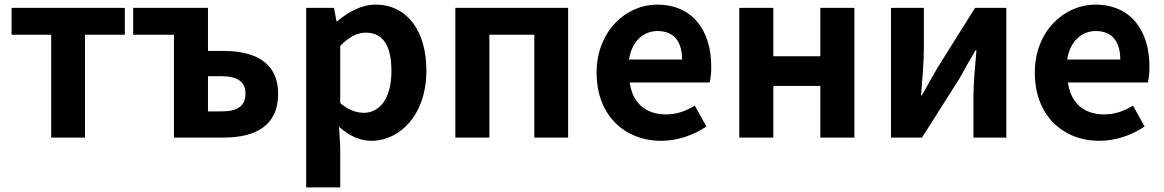

<svg xmlns="http://www.w3.org/2000/svg" viewBox="-20 -594 5025 829"><path d="M201 0H347V-444H519V-560H30V-444H201Z M731 0H946C1081 0 1181 -50 1181 -189C1181 -324 1081 -374 946 -374H878V-560H555V-444H731ZM878 -113V-265H937C1006 -265 1040 -240 1040 -190C1040 -137 1006 -113 937 -113Z M1302 215H1449V44L1444 -47C1486 -8 1534 14 1583 14C1706 14 1821 -97 1821 -289C1821 -461 1738 -574 1601 -574C1540 -574 1483 -542 1436 -502H1433L1422 -560H1302ZM1551 -107C1520 -107 1485 -118 1449 -149V-396C1487 -434 1521 -453 1559 -453C1636 -453 1670 -394 1670 -287C1670 -165 1617 -107 1551 -107Z M1946 0H2093V-444H2287V0H2433V-560H1946Z M2835 14C2904 14 2975 -10 3030 -48L2980 -138C2939 -113 2900 -100 2855 -100C2771 -100 2711 -147 2699 -238H3044C3048 -252 3051 -279 3051 -306C3051 -462 2971 -574 2817 -574C2684 -574 2556 -461 2556 -280C2556 -95 2678 14 2835 14ZM2696 -337C2708 -418 2760 -460 2819 -460C2892 -460 2925 -412 2925 -337Z M3172 0H3319V-223H3522V0H3669V-560H3522V-351H3319V-560H3172Z M3827 0H3961L4125 -259C4143 -291 4172 -344 4192 -377H4196C4190 -307 4183 -233 4183 -176V0H4325V-560H4190L4027 -300C4009 -268 3979 -216 3960 -182H3957C3962 -252 3969 -327 3969 -383V-560H3827Z M4727 14C4796 14 4867 -10 4922 -48L4872 -138C4831 -113 4792 -100 4747 -100C4663 -100 4603 -147 4591 -238H4936C4940 -252 4943 -279 4943 -306C4943 -462 4863 -574 4709 -574C4576 -574 4448 -461 4448 -280C4448 -95 4570 14 4727 14ZM4588 -337C4600 -418 4652 -460 4711 -460C4784 -460 4817 -412 4817 -337Z"/></svg>

Font: Source Han Sans KR
Style: Bold
Weight: 700
Designer: Ryoko NISHIZUKA 西塚涼子 (kana, bopomofo & ideographs); Paul D. Hunt (Latin, Greek & Cyrillic); Sandoll Communications 산돌커뮤니
Foundry: Adobe
Version: Version 2.004;hotconv 1.0.118;makeotfexe 2.5.65603